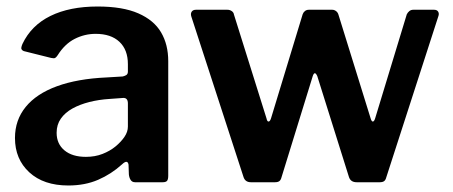

<svg xmlns="http://www.w3.org/2000/svg" viewBox="-20 -560 1393 590"><path d="M355 -55Q322 -25 281.5 -7.5Q241 10 190 10Q114 10 70 -30.5Q26 -71 26 -136Q26 -191 59 -231.5Q92 -272 155 -295Q218 -318 307 -322L357 -325Q362 -326 367.5 -329Q373 -332 373 -340V-363Q373 -407 347 -431.5Q321 -456 274 -456Q240 -456 209.5 -440.5Q179 -425 157 -390Q153 -384 149.5 -382Q146 -380 137 -382L53 -403Q48 -405 46 -409Q44 -413 49 -425Q76 -482 135 -511Q194 -540 280 -540Q357 -540 405 -519Q453 -498 475 -460.5Q497 -423 497 -372V-20Q497 -9 493.5 -4.5Q490 0 480 0H395Q386 0 381.5 -7Q377 -14 376 -24L375 -54Q372 -71 355 -55ZM373 -242Q373 -260 358 -259L317 -256Q284 -254 254.5 -246.5Q225 -239 202.5 -226.5Q180 -214 167 -195.5Q154 -177 154 -152Q154 -118 178 -98Q202 -78 244 -78Q272 -78 295 -87Q318 -96 335 -110Q352 -124 362.5 -139.5Q373 -155 373 -171V-242Z M1314 -530Q1323 -530 1326.5 -524Q1330 -518 1327 -510L1167 -15Q1165 -7 1160.5 -3.5Q1156 0 1147 0H1076Q1057 0 1052 -17L955 -326Q951 -335 947.5 -335Q944 -335 941 -326L845 -15Q843 -7 838.5 -3.5Q834 0 825 0H751Q733 0 728 -17L568 -509Q565 -518 569 -524Q573 -530 582 -530H679Q686 -530 692 -526Q698 -522 699 -515L799 -196Q801 -186 805.5 -186.5Q810 -187 813 -197L910 -516Q912 -522 917 -526Q922 -530 929 -530H1001Q1007 -530 1012.5 -526Q1018 -522 1020 -515L1119 -196Q1122 -186 1126 -186.5Q1130 -187 1133 -197L1230 -516Q1233 -522 1238 -526Q1243 -530 1250 -530H1314Z"/></svg>

Font: Libre Franklin Thin SemiBold
Style: Regular
Weight: 600
Version: Version 3.000